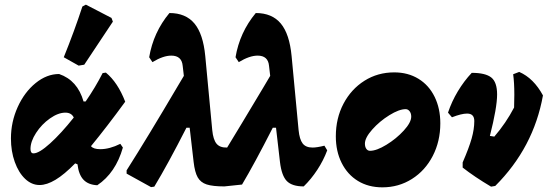

<svg xmlns="http://www.w3.org/2000/svg" viewBox="-20 -793 2356 825"><path d="M411 -152Q451 -152 497 -175L508 -159Q477 -50 398 3Q359 1 338.5 -21Q318 -43 313 -87L303 -91Q256 -43 218.5 -20.5Q181 2 150 2Q116 2 88 -24.5Q60 -51 43.5 -97Q27 -143 27 -198Q27 -269 56 -333Q85 -397 133 -436Q181 -475 234 -475Q313 -448 339 -357H348Q390 -418 421 -479L435 -481Q486 -439 518 -356Q440 -249 371 -165Q381 -152 411 -152ZM297 -288Q287 -309 261 -309Q230 -309 194.5 -284Q159 -259 135 -222Q111 -185 111 -153Q111 -134 124 -134Q148 -134 195.5 -177Q243 -220 297 -288ZM342 -515 318 -511 254 -547Q299 -658 334 -765L349 -773L459 -716L465 -700Z M1386 -147Q1370 -104 1343.5 -63.5Q1317 -23 1285 8Q1235 8 1212.5 -15Q1190 -38 1183 -97L1166 -244H1152Q1073 -89 1020 0L944 8Q894 8 868 -0.5Q842 -9 829.5 -31Q817 -53 812 -97L795 -244H781Q701 -87 643 9L629 11L524 -47V-61Q616 -206 742 -420L770 -467L765 -510Q761 -554 716 -554Q681 -554 635 -526L621 -547Q639 -654 708 -737Q778 -737 815.5 -692Q853 -647 862 -552L892 -234Q896 -193 910.5 -175.5Q925 -158 956 -159Q1008 -244 1112 -418L1141 -467L1136 -510Q1132 -554 1087 -554Q1052 -554 1006 -526L992 -547Q1010 -654 1079 -737Q1149 -737 1186.5 -692Q1224 -647 1233 -552L1263 -234Q1267 -194 1280.5 -176.5Q1294 -159 1323 -159Q1342 -159 1374 -167Z M1423 -207Q1423 -285 1456 -347.5Q1489 -410 1546 -446Q1603 -482 1674 -482Q1733 -482 1778 -454.5Q1823 -427 1847.5 -377Q1872 -327 1872 -263Q1872 -186 1839.5 -123Q1807 -60 1750 -24Q1693 12 1623 12Q1563 12 1518 -15.5Q1473 -43 1448 -93Q1423 -143 1423 -207ZM1747 -292Q1747 -306 1740 -315Q1733 -324 1723 -324Q1695 -324 1653 -298Q1611 -272 1579.5 -236.5Q1548 -201 1548 -176Q1548 -162 1554 -153.5Q1560 -145 1570 -145Q1598 -145 1640.5 -171Q1683 -197 1715 -232Q1747 -267 1747 -292Z M2313 -383Q2273 -159 2108 6L2090 9Q2019 -33 1968 -73V-95L1992 -110L1968 -95Q1995 -157 2006.5 -197.5Q2018 -238 2018 -273Q2018 -305 1987 -305Q1963 -305 1922 -289L1905 -309Q1921 -357 1947.5 -401Q1974 -445 2007 -480Q2066 -480 2091 -460Q2116 -440 2116 -387Q2116 -331 2085 -209L2104 -206Q2154 -264 2189 -331L2190 -386Q2190 -438 2185 -474L2211 -484Q2273 -457 2313 -383Z"/></svg>

Font: Alegreya Black
Style: Italic
Weight: 900
Italic angle: -7°
Designer: Juan Pablo del Peral
Foundry: Huerta Tipografica
Version: Version 2.007; ttfautohint (v1.6)